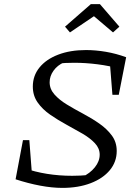

<svg xmlns="http://www.w3.org/2000/svg" viewBox="-20 -905 667 936"><path d="M56 -31 96 -86Q204 -48 332 -48Q372 -48 413 -52L380 -42Q419 -60 442.5 -89.5Q466 -119 466 -151Q466 -182 442.5 -207Q419 -232 382 -253.5Q345 -275 303.5 -297.5Q262 -320 224.5 -346Q187 -372 163.5 -405.5Q140 -439 140 -483Q140 -536 172.5 -576Q205 -616 263.5 -638.5Q322 -661 399 -661Q446 -661 496 -652.5Q546 -644 595 -626L566 -569Q515 -584 456 -591.5Q397 -599 342 -599Q319 -599 299 -598Q279 -597 260 -594L292 -601Q260 -587 241 -560.5Q222 -534 222 -504Q222 -471 245.5 -444.5Q269 -418 306 -395.5Q343 -373 385.5 -350.5Q428 -328 465 -302Q502 -276 525.5 -244Q549 -212 549 -169Q549 -116 515.5 -75.5Q482 -35 422 -12Q362 11 284 11Q234 11 175.5 0Q117 -11 56 -31ZM138 -26 56 -31 92 -222H123ZM528 -443 513 -632 595 -626 559 -443ZM467 -885 562 -775 531 -747 438 -826 321 -747 297 -775 423 -885Z"/></svg>

Font: Piazzolla 24pt
Style: Italic
Weight: 400
Italic angle: -11.3°
Designer: Juan Pablo del Peral
Foundry: Huerta Tipografica
Version: Version 2.005